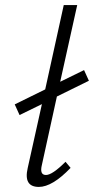

<svg xmlns="http://www.w3.org/2000/svg" viewBox="-20 -731 370 756"><path d="M161 -42Q186 -42 238 -94L258 -70Q186 5 133 5Q72 5 89 -69L145 -321L57 -278L38 -320L158 -379L231 -711H284L217 -409L311 -455L330 -413L204 -351L145 -82Q135 -42 161 -42Z"/></svg>

Font: EauTest Semilight
Style: Italic
Weight: 300
Italic angle: -12°
Designer: Christian Thalmann (Catharsis Fonts)
Version: Version 0.001;PS 000.001;hotconv 1.0.88;makeotf.lib2.5.64775